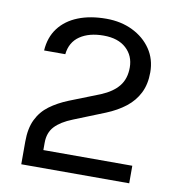

<svg xmlns="http://www.w3.org/2000/svg" viewBox="-74 -708 728 776"><g transform="rotate(10 290.0 -319.5)"><path d="M64 0V-93Q64 -147.5 81.8 -184Q99.5 -220.5 132 -244.5Q164.5 -268.5 208 -286L332 -335Q380 -355 404 -385Q428 -415 428 -461Q428 -509 394.8 -539.5Q361.5 -570 302 -570Q242.5 -570 205 -544.5Q167.5 -519 162 -469H75Q78.5 -523.5 107.2 -561.5Q136 -599.5 185.5 -619.2Q235 -639 301 -639Q361.5 -639 409.5 -615.5Q457.5 -592 485.2 -551Q513 -510 513 -456Q513 -407.5 495 -371.5Q477 -335.5 443.8 -309.5Q410.5 -283.5 365 -265L238 -214Q190 -195 166 -169.2Q142 -143.5 142 -102V-72H507V0Z"/></g></svg>

Font: Karla ExtraLight
Style: Regular
Weight: 400
Version: Version 2.001